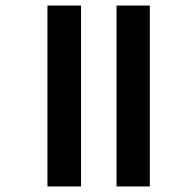

<svg xmlns="http://www.w3.org/2000/svg" viewBox="-20 -623 636 692"><path d="M400 49V-603H520V49ZM151 49V-603H272V49Z"/></svg>

Font: Noto Sans Tamil SemiCondensed SemiBold
Style: Regular
Weight: 600
Width: 4
Designer: Jelle Bosma - Monotype Design Team
Foundry: Monotype Imaging Inc.
Version: Version 2.004; ttfautohint (v1.8.4.7-5d5b)